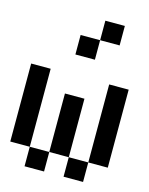

<svg xmlns="http://www.w3.org/2000/svg" viewBox="-120 -976 739 951"><g transform="rotate(15 250.0 -500.0)"><path d="M0 -200V-600H100V-200ZM100 -200H200V-100H100ZM200 -200V-500H300V-200ZM200 -700V-800H300V-700ZM300 -200H400V-100H300ZM300 -800V-900H400V-800ZM400 -200V-600H500V-200Z"/></g></svg>

Font: GalmuriMono9 Regular
Style: Regular
Weight: 400
Designer: Lee Minseo (quiple)
Version: Version 2.399;hotconv 1.1.1;makeotfexe 2.6.0 DEVELOPMENT